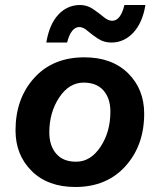

<svg xmlns="http://www.w3.org/2000/svg" viewBox="-20 -738 638 767"><path d="M561 -718Q549 -646 512 -607Q475 -568 425 -568Q395 -568 371.5 -583.5Q348 -599 330 -614.5Q312 -630 297 -630Q264 -630 248 -568H165Q177 -641 213 -679.5Q249 -718 300 -718Q328 -718 351.5 -702Q375 -686 393.5 -670.5Q412 -655 428 -655Q462 -655 477 -718ZM281 9Q171 9 106.5 -55Q42 -119 42 -217Q42 -344 116.5 -426.5Q191 -509 317 -509Q427 -509 491.5 -445.5Q556 -382 556 -284Q556 -157 481 -74Q406 9 281 9ZM284 -92Q342 -92 381.5 -151.5Q421 -211 421 -292Q421 -345 393.5 -376.5Q366 -408 314 -408Q256 -408 216.5 -348.5Q177 -289 177 -209Q177 -156 204.5 -124Q232 -92 284 -92Z"/></svg>

Font: Elaine Sans SemiBold
Style: Italic
Weight: 600
Italic angle: -13°
Designer: Wei Huang
Foundry: Wei Huang
Version: Version 2.001;December 24, 2019;FontCreator 12.0.0.2547 64-b